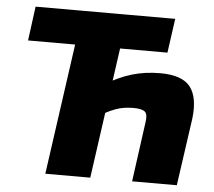

<svg xmlns="http://www.w3.org/2000/svg" viewBox="-50 -745 891 800"><g transform="rotate(5 395.5 -345.0)"><path d="M651 -690 631 -547H48L67 -690ZM453 -690 356 0H168L265 -690ZM609 -459Q701 -459 735 -415Q769 -371 758 -281L718 0H531L565 -248Q571 -283 558.5 -294Q546 -305 510 -305Q492 -305 473.5 -302.5Q455 -300 434.5 -292.5Q414 -285 388 -271L374 -389Q435 -426 490 -442.5Q545 -459 609 -459Z"/></g></svg>

Font: Exo 2 ExtraBold
Style: Italic
Weight: 800
Italic angle: -8°
Designer: Natanael Gama
Foundry: Natanael Gama
Version: Version 2.010